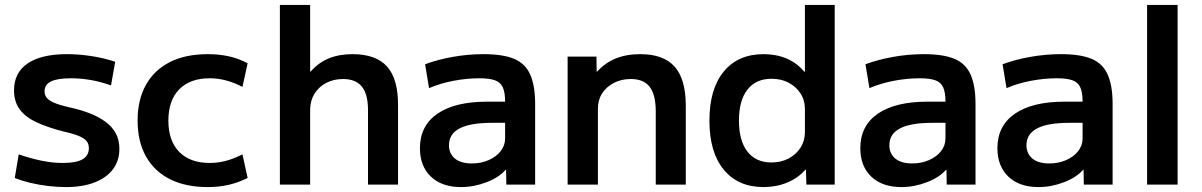

<svg xmlns="http://www.w3.org/2000/svg" viewBox="-20 -750 4885 780"><path d="M248 10Q213 10 175 5.5Q137 1 102 -7.5Q67 -16 40 -27L56 -123Q102 -107 147 -97.5Q192 -88 235 -88Q290 -88 315.5 -103Q341 -118 341 -148Q341 -165 332 -176.5Q323 -188 300.5 -197.5Q278 -207 237 -216Q175 -232 130 -252.5Q85 -273 61 -304.5Q37 -336 37 -383Q37 -455 92.5 -492.5Q148 -530 252 -530Q301 -530 352.5 -522Q404 -514 448 -499L431 -403Q389 -418 348.5 -425Q308 -432 268 -432Q213 -432 187 -419Q161 -406 161 -379Q161 -364 169.5 -353Q178 -342 200 -332.5Q222 -323 262 -314Q308 -304 345 -289.5Q382 -275 409 -255Q436 -235 450.5 -208Q465 -181 465 -145Q465 -97 439 -62.5Q413 -28 364.5 -9Q316 10 248 10Z M824 10Q734 10 670.5 -22Q607 -54 573 -114.5Q539 -175 539 -260Q539 -345 573 -405.5Q607 -466 670.5 -498Q734 -530 824 -530Q869 -530 908.5 -521.5Q948 -513 986 -493L965 -397Q930 -415 897.5 -423.5Q865 -432 832 -432Q752 -432 708 -387Q664 -342 664 -260Q664 -178 708 -133Q752 -88 832 -88Q865 -88 897.5 -96.5Q930 -105 965 -123L986 -27Q948 -8 908.5 1Q869 10 824 10Z M1117 0V-730H1240V-459H1242Q1273 -495 1315 -512.5Q1357 -530 1412 -530Q1508 -530 1553 -479Q1598 -428 1597 -320V0H1475V-297Q1476 -365 1451 -397Q1426 -429 1374 -429Q1335 -429 1305 -413Q1275 -397 1258 -370Q1241 -343 1240 -307V0Z M1853 10Q1775 10 1730.5 -32.5Q1686 -75 1686 -148Q1686 -239 1757 -288Q1828 -337 1959 -337H2032Q2032 -375 2022.5 -395.5Q2013 -416 1990.5 -424Q1968 -432 1927 -432Q1877 -432 1823.5 -422Q1770 -412 1723 -392L1707 -489Q1758 -508 1820 -519Q1882 -530 1944 -530Q2023 -530 2068.5 -511Q2114 -492 2134 -447Q2154 -402 2154 -328V0H2037L2036 -60H2034Q2007 -29 1956 -9.5Q1905 10 1853 10ZM1897 -86Q1934 -86 1965 -99.5Q1996 -113 2014 -136Q2032 -159 2032 -188V-251H1977Q1891 -251 1847.5 -228.5Q1804 -206 1804 -160Q1804 -126 1828 -106Q1852 -86 1897 -86Z M2286 0V-520H2403L2404 -459H2406Q2437 -494 2480.5 -512Q2524 -530 2581 -530Q2676 -530 2721 -479Q2766 -428 2766 -320V0H2644V-297Q2644 -365 2619.5 -397Q2595 -429 2543 -429Q2504 -429 2473.5 -413Q2443 -397 2426 -370.5Q2409 -344 2409 -308V0Z M3082 10Q2978 10 2920 -61Q2862 -132 2862 -260Q2862 -388 2920 -459Q2978 -530 3082 -530Q3134 -530 3176 -512Q3218 -494 3247 -459H3250V-730H3371V0H3256L3254 -61H3252Q3223 -27 3178.5 -8.5Q3134 10 3082 10ZM3114 -90Q3153 -90 3183.5 -106Q3214 -122 3232 -150Q3250 -178 3250 -213V-307Q3250 -343 3232 -370.5Q3214 -398 3184 -414Q3154 -430 3114 -430Q3051 -430 3016.5 -386Q2982 -342 2982 -260Q2982 -178 3016.5 -134Q3051 -90 3114 -90Z M3642 10Q3564 10 3519.5 -32.5Q3475 -75 3475 -148Q3475 -239 3546 -288Q3617 -337 3748 -337H3821Q3821 -375 3811.5 -395.5Q3802 -416 3779.5 -424Q3757 -432 3716 -432Q3666 -432 3612.5 -422Q3559 -412 3512 -392L3496 -489Q3547 -508 3609 -519Q3671 -530 3733 -530Q3812 -530 3857.5 -511Q3903 -492 3923 -447Q3943 -402 3943 -328V0H3826L3825 -60H3823Q3796 -29 3745 -9.5Q3694 10 3642 10ZM3686 -86Q3723 -86 3754 -99.5Q3785 -113 3803 -136Q3821 -159 3821 -188V-251H3766Q3680 -251 3636.5 -228.5Q3593 -206 3593 -160Q3593 -126 3617 -106Q3641 -86 3686 -86Z M4199 10Q4121 10 4076.5 -32.5Q4032 -75 4032 -148Q4032 -239 4103 -288Q4174 -337 4305 -337H4378Q4378 -375 4368.5 -395.5Q4359 -416 4336.5 -424Q4314 -432 4273 -432Q4223 -432 4169.5 -422Q4116 -412 4069 -392L4053 -489Q4104 -508 4166 -519Q4228 -530 4290 -530Q4369 -530 4414.5 -511Q4460 -492 4480 -447Q4500 -402 4500 -328V0H4383L4382 -60H4380Q4353 -29 4302 -9.5Q4251 10 4199 10ZM4243 -86Q4280 -86 4311 -99.5Q4342 -113 4360 -136Q4378 -159 4378 -188V-251H4323Q4237 -251 4193.5 -228.5Q4150 -206 4150 -160Q4150 -126 4174 -106Q4198 -86 4243 -86Z M4640 0V-730H4764V0Z"/></svg>

Font: M PLUS 1 SemiBold
Style: Regular
Weight: 600
Designer: Coji Morishita
Foundry: UNDERFOREST DESIGN
Version: Version 1.001